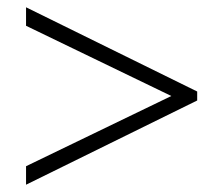

<svg xmlns="http://www.w3.org/2000/svg" viewBox="-20 -593 604 522"><path d="M50.8 -90.8V-141.1L445.8 -332L50.8 -522.9V-573.2L516.1 -344.2V-319.8Z"/></svg>

Font: Tinos
Style: Regular
Weight: 400
Designer: Steve Matteson
Foundry: Monotype Imaging Inc.
Version: Version 1.23